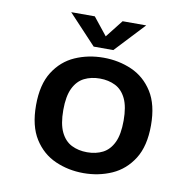

<svg xmlns="http://www.w3.org/2000/svg" viewBox="-78 -767 867 857"><g transform="rotate(10 355.0 -338.0)"><path d="M354.5 11Q286 11 226.5 -15.2Q167 -41.5 130.5 -99.2Q94 -157 94 -251Q94 -345 130.5 -402.5Q167 -460 226.2 -486Q285.5 -512 354.5 -512Q423.5 -512 482.8 -486Q542 -460 578.5 -402.5Q615 -345 615 -251Q615 -157 578.5 -99.2Q542 -41.5 482.8 -15.2Q423.5 11 354.5 11ZM354.5 -83.5Q394.5 -83.5 425.2 -99.2Q456 -115 473.5 -151.5Q491 -188 491 -251Q491 -313.5 473.5 -350Q456 -386.5 425 -402Q394 -417.5 354.5 -417.5Q315 -417.5 284 -402Q253 -386.5 235.2 -350Q217.5 -313.5 217.5 -251Q217.5 -188 235.2 -151.2Q253 -114.5 284 -99Q315 -83.5 354.5 -83.5ZM516.5 -687 391 -553H302L176.5 -687H283.5L347 -607.5L409.5 -687Z"/></g></svg>

Font: League Mono Medium
Style: Regular
Weight: 500
Width: 6
Designer: Tyler Finck
Foundry: The League of Moveable Type / Tyler Finck
Version: Version 2.300;RELEASE